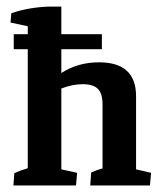

<svg xmlns="http://www.w3.org/2000/svg" viewBox="-20 -567 499 587"><path d="M21 0 23.9 -37.6Q43 -46.4 64.9 -52.7V-416.5H22V-462.4H64.9V-486.8L12.2 -498L14.6 -526.4Q65.4 -544.4 129.4 -546.9H167.5V-462.4H291.5V-416.5H167.5V-343.8Q218.3 -376.5 282.7 -376.5Q396 -376.5 396 -272.9V-49.3L441.9 -38.6L438.5 0H255.9L258.8 -39.6Q273.9 -46.9 293.5 -52.2V-247.6Q293.5 -280.8 279.3 -295.2Q265.1 -309.6 232.9 -309.6Q201.7 -309.6 167.5 -296.4V-49.3L215.8 -38.6L212.4 0Z"/></svg>

Font: Markazi Text SemiBold
Style: Regular
Weight: 600
Designer: Borna Izadpanah (Arabic designer), Fiona Ross (Arabic design director) and Florian Runge (Latin designer)
Foundry: Borna Izadpanah and Florian Runge
Version: Version 1.001; ttfautohint (v1.8.3)